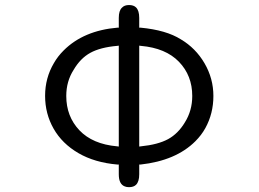

<svg xmlns="http://www.w3.org/2000/svg" viewBox="-20 -736 1040 771"><path d="M539.1 -625V-664.1Q539.1 -693.4 526.4 -706.1Q516.6 -715.8 498 -715.8Q479.5 -715.8 469.7 -705.1Q457 -693.4 457 -664.1V-625H452.1Q315.4 -613.3 235.4 -533.2Q211.9 -509.8 196.3 -482.4Q161.1 -422.9 161.1 -351.1Q161.1 -279.3 195.3 -219.2Q229.5 -159.2 294.9 -121.1Q360.4 -83 452.1 -75.2H457V-36.1Q457 3.9 481.4 12.7Q488.3 15.6 498 15.6Q516.6 15.6 526.4 5.9Q539.1 -6.8 539.1 -36.1V-75.2H543.9Q686.5 -90.8 764.6 -168.9Q789.1 -193.4 804.7 -221.7Q836.9 -280.3 836.9 -350.6Q836.9 -420.9 801.3 -481.9Q765.6 -543 706.1 -578.1Q706.1 -578.1 706.1 -578.1Q647.5 -615.2 543.9 -625ZM457 -552.7V-147.5L450.2 -148.4Q351.6 -157.2 298.8 -212.9Q246.1 -268.6 246.1 -350.6Q246.1 -409.2 275.4 -455.1Q302.7 -502 342.8 -523.9Q382.8 -545.9 450.2 -551.8ZM539.1 -147.5V-552.7L545.9 -551.8Q645.5 -543 698.7 -487.8Q752 -432.6 752 -350.6Q752 -292 722.7 -245.1Q695.3 -199.2 654.8 -177.2Q614.3 -155.3 545.9 -148.4Z"/></svg>

Font: FakePearl
Style: Light
Weight: 350
Version: Version 1.2